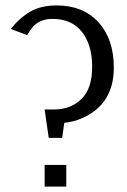

<svg xmlns="http://www.w3.org/2000/svg" viewBox="-20 -690 471 710"><path d="M145 -80.1H225.1V0H145ZM217.8 -235.8 210 -180.2H160.2L145 -285.2H180.2Q241.2 -285.2 281 -323.7Q320.8 -362.3 320.8 -443.1Q320.8 -523.9 283 -572Q245.1 -620.1 174.8 -620.1Q128.9 -620.1 103.5 -592.8Q92.8 -581.1 80.1 -560.1L20 -583Q53.2 -625 92.8 -647.5Q132.3 -669.9 189.9 -669.9Q287.1 -669.9 344 -607.7Q400.9 -545.4 400.9 -439.9Q400.9 -305.7 285.6 -253.9Q253.4 -239.3 217.8 -235.8Z"/></svg>

Font: Pfennig
Style: Medium
Weight: 500
Version: Version 20120410 ; ttfautohint (v0.8)